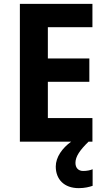

<svg xmlns="http://www.w3.org/2000/svg" viewBox="-20 -734 554 995"><path d="M371 110C371 77 394 44 439 0H459V-122H228V-310H443V-431H228V-593H459V-714H83V0H349C303 33 269 80 269 129C269 195 312 241 388 241C419 241 442 235 460 229V143C449 148 431 152 411 152C387 152 371 137 371 110Z"/></svg>

Font: Noto Sans Gurmukhi SemiCondensed
Style: Bold
Weight: 700
Width: 4
Designer: Jelle Bosma - Monotype Design Team
Foundry: Monotype Imaging Inc.
Version: Version 2.004